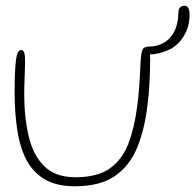

<svg xmlns="http://www.w3.org/2000/svg" viewBox="-20 -621 682 670"><path d="M241.5 29Q176.5 29 135.2 4.2Q94 -20.5 71.2 -65.2Q48.5 -110 39.8 -170Q31 -230 31 -301Q31 -317 31.2 -333.8Q31.5 -350.5 32.2 -366.5Q33 -382.5 34 -394.5Q36.5 -425.5 41.5 -436Q46.5 -446.5 54 -446.5Q60 -446.5 63 -440.5Q66 -434.5 66.8 -425Q67.5 -415.5 67.5 -405Q67.5 -397 67 -383.2Q66.5 -369.5 66 -353.5Q65.5 -337.5 65 -322Q64.5 -306.5 64.5 -294.5Q64.5 -212 80 -145.8Q95.5 -79.5 134.5 -41Q173.5 -2.5 243.5 -2.5Q320 -2.5 363.5 -33.5Q407 -64.5 428.2 -120.5Q449.5 -176.5 459 -251.5Q461 -267 462.8 -284.2Q464.5 -301.5 465.8 -319.5Q467 -337.5 468.2 -356.2Q469.5 -375 470 -393.5Q471 -425 475 -440.8Q479 -456.5 490 -456.5Q498 -456.5 501 -446Q504 -435.5 504 -414.5Q504 -393 503.2 -372Q502.5 -351 501.5 -330.8Q500.5 -310.5 498.8 -291Q497 -271.5 494.5 -253Q484.5 -168 458 -104.5Q431.5 -41 379.8 -6Q328 29 241.5 29ZM500 -431Q490 -431 486.2 -434.8Q482.5 -438.5 482.5 -445.5Q482.5 -449.5 486 -454Q489.5 -458.5 500.5 -458.5Q528.5 -458.5 552.2 -472.2Q576 -486 589.5 -513.5Q595.5 -526.5 599 -542.5Q602.5 -558.5 602.5 -577Q602.5 -589.5 608.5 -595.2Q614.5 -601 624 -601Q630.5 -601 634.2 -597.2Q638 -593.5 639.8 -586.2Q641.5 -579 641.5 -569Q641.5 -546 635.5 -527Q629.5 -508 620 -493Q600 -460.5 566.2 -445.8Q532.5 -431 500 -431Z"/></svg>

Font: Gluten Thin
Style: Regular
Weight: 100
Designer: Tyler Finck
Foundry: Etcetera Type Company
Version: Version 1.300